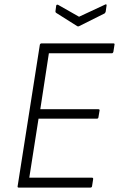

<svg xmlns="http://www.w3.org/2000/svg" viewBox="-20 -852 542 872"><path d="M65 0Q59 0 60 -6L161 -649Q163 -655 169 -655H494Q502 -655 500 -649L495 -617Q493 -610 488 -610H202L163 -356H426Q434 -356 432 -349L427 -319Q426 -313 420 -313H155L113 -45H398Q404 -45 403 -38L398 -6Q397 0 390 0ZM457 -831Q460 -833 462.5 -832Q465 -831 464 -827L460 -799Q458 -792 453 -790L339 -733Q335 -731 331 -733L236 -793Q231 -796 232 -802L235 -825Q236 -833 244 -830L339 -776Z"/></svg>

Font: Sofia Sans Semi Condensed Light
Style: Italic
Weight: 300
Italic angle: -9°
Version: Version 4.100